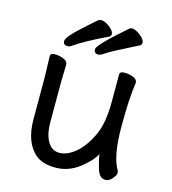

<svg xmlns="http://www.w3.org/2000/svg" viewBox="-108 -789 807 902"><g transform="rotate(15 295.0 -338.5)"><path d="M327 -635Q222 -585 168 -547Q161 -542 152 -542Q130 -542 130 -561.5Q130 -581 193 -638Q256 -695 260.5 -698Q265 -701 275.5 -701Q286 -701 300.5 -693Q315 -685 326.5 -673Q338 -661 338 -650Q338 -639 327 -635ZM478 -633Q356 -572 333.5 -556.5Q311 -541 302 -541Q280 -541 280 -562Q280 -583 410 -696Q415 -701 425 -701Q435 -701 450 -692.5Q465 -684 476.5 -671.5Q488 -659 488 -648Q488 -637 478 -633ZM168 -456 166 -368V-175Q166 -119 186 -83.5Q206 -48 243.5 -48Q281 -48 320 -80Q359 -112 389.5 -174Q420 -236 420 -342V-475Q420 -491 442.5 -491Q465 -491 485.5 -483Q506 -475 506 -459V-457Q494 -385 494 -242Q494 -99 531 -38Q533 -34 533 -25Q533 -16 518 1.5Q503 19 485 19Q455 19 442 -27.5Q429 -74 428 -92Q410 -55 358 -15.5Q306 24 244 24Q182 24 148 -4Q86 -55 86 -171V-368L83 -474Q83 -490 104.5 -490Q126 -490 147 -481.5Q168 -473 168 -456Z"/></g></svg>

Font: LXGW WenKai Medium
Style: Regular
Weight: 500
Designer: LXGW / Fontworks Inc.
Foundry: LXGW / Fontworks Inc.
Version: Version 1.501; October 10, 2024